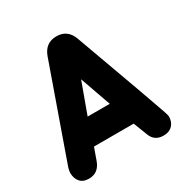

<svg xmlns="http://www.w3.org/2000/svg" viewBox="-176 -922 1032 1068"><g transform="rotate(-30 340.0 -388.5)"><path d="M330.1 -501 257.8 -303.2H399.9Q387.2 -340.3 368.2 -392.8Q349.1 -445.3 330.1 -501ZM495.1 -50.8 460 -141.1H205.1Q199.7 -127 190.7 -101.3Q181.6 -75.7 178.2 -65.9Q155.3 0 92.8 0Q54.7 0 35.9 -22.7Q17.1 -45.4 17.1 -79.1Q17.1 -92.3 22.9 -111.8L232.9 -706.1Q258.8 -776.9 330.1 -776.9Q400.9 -776.9 426.8 -706.1Q530.3 -422.9 582 -278.6Q633.8 -134.3 641.8 -109.4Q649.9 -84.5 649.9 -78.1Q649.9 -43.5 629.2 -21.7Q608.4 0 571.8 0Q515.1 0 495.1 -50.8Z"/></g></svg>

Font: BPreplay
Style: Bold
Weight: 700
Designer: Magenta/George Triantafyllakos
Foundry: Magenta/George Triantafyllakos
Version: Version 1.00